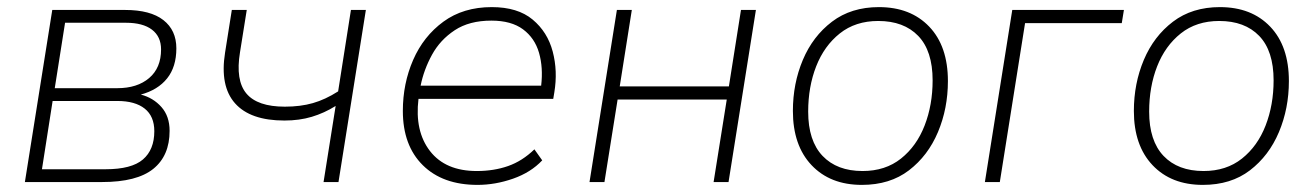

<svg xmlns="http://www.w3.org/2000/svg" viewBox="-20 -512 3699 540"><path d="M50 0 127 -484H332Q403 -484 439.5 -455.5Q476 -427 476 -376Q476 -324 450 -291.5Q424 -259 376 -246Q411 -237 434 -211Q457 -185 457 -144Q457 -74 411 -37Q365 0 267 0ZM134 -264H310Q366 -264 399.5 -292.5Q433 -321 433 -373Q433 -409 407.5 -428.5Q382 -448 334 -448H163ZM98 -36H277Q350 -36 382 -63.5Q414 -91 414 -143Q414 -185 387 -206.5Q360 -228 310 -228H128Z M890 0 924 -214Q892 -194 857 -183.5Q822 -173 780 -173Q684 -173 641 -221.5Q598 -270 613 -364L632 -484H674L655 -365Q642 -286 673 -249Q704 -212 781 -212Q825 -212 860 -222Q895 -232 931 -255L967 -484H1009L932 0Z M1323 8Q1225 8 1169 -47.5Q1113 -103 1113 -200Q1113 -277 1142 -343.5Q1171 -410 1227 -451Q1283 -492 1363 -492Q1436 -492 1478 -457Q1520 -422 1534.5 -367Q1549 -312 1539 -252L1536 -234H1157Q1146 -143 1189.5 -87Q1233 -31 1321 -31Q1369 -31 1409 -45Q1449 -59 1483 -92L1505 -61Q1473 -27 1423 -9.5Q1373 8 1323 8ZM1362 -454Q1300 -454 1259 -427Q1218 -400 1195 -358Q1172 -316 1163 -271H1502Q1508 -322 1496 -363.5Q1484 -405 1451 -429.5Q1418 -454 1362 -454Z M1638 0 1715 -484H1757L1723 -269H2030L2064 -484H2106L2029 0H1987L2024 -232H1717L1680 0Z M2404 8Q2315 8 2262.5 -47.5Q2210 -103 2210 -200Q2210 -277 2238 -343.5Q2266 -410 2320 -451Q2374 -492 2452 -492Q2541 -492 2593.5 -437Q2646 -382 2646 -284Q2646 -207 2618 -140.5Q2590 -74 2536.5 -33Q2483 8 2404 8ZM2406 -31Q2470 -31 2514 -66Q2558 -101 2580.5 -159Q2603 -217 2603 -286Q2603 -369 2562.5 -411Q2522 -453 2450 -453Q2386 -453 2342 -418Q2298 -383 2275.5 -325.5Q2253 -268 2253 -198Q2253 -116 2293.5 -73.5Q2334 -31 2406 -31Z M2750 0 2827 -484H3141L3135 -447H2863L2792 0Z M3363 8Q3274 8 3221.5 -47.5Q3169 -103 3169 -200Q3169 -277 3197 -343.5Q3225 -410 3279 -451Q3333 -492 3411 -492Q3500 -492 3552.5 -437Q3605 -382 3605 -284Q3605 -207 3577 -140.5Q3549 -74 3495.5 -33Q3442 8 3363 8ZM3365 -31Q3429 -31 3473 -66Q3517 -101 3539.5 -159Q3562 -217 3562 -286Q3562 -369 3521.5 -411Q3481 -453 3409 -453Q3345 -453 3301 -418Q3257 -383 3234.5 -325.5Q3212 -268 3212 -198Q3212 -116 3252.5 -73.5Q3293 -31 3365 -31Z"/></svg>

Font: Nunito Sans ExtraLight
Style: Italic
Weight: 200
Italic angle: -9°
Designer: Vernon Adams
Foundry: Vernon Adams
Version: Version 3.006; ttfautohint (v1.8.3)